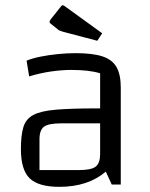

<svg xmlns="http://www.w3.org/2000/svg" viewBox="-20 -715 581 744"><path d="M210 9Q129 9 95 -24Q61 -57 61 -137Q61 -190 70.5 -222Q80 -254 109 -269.5Q138 -285 197 -290Q256 -295 356 -295H398V-237H217Q168 -237 150.5 -224Q133 -211 133 -175V-56H286Q334 -56 351 -69.5Q368 -83 368 -118V-431Q326 -444 257 -444Q219 -444 177.5 -438Q136 -432 93 -419L83 -480Q105 -489 137 -495.5Q169 -502 204.5 -505.5Q240 -509 273 -509Q339 -509 377 -496.5Q415 -484 431.5 -455Q448 -426 448 -376V0H413L390 -50Q321 9 210 9ZM357 -557 224 -592Q215 -595 211 -596.5Q207 -598 203 -602L178 -622Q172 -626 172 -631Q172 -634 178 -642L217 -691Q220 -695 224 -695Q225 -695 231 -691L376 -586Z"/></svg>

Font: Changa Light
Style: Regular
Weight: 300
Designer: Eduardo Rodriguez Tunni
Foundry: Eduardo Rodriguez Tunni
Version: Version 3.002; ttfautohint (v1.8.2)